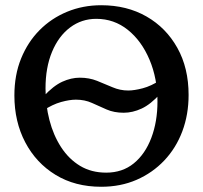

<svg xmlns="http://www.w3.org/2000/svg" viewBox="-20 -705 776 734"><path d="M367 9Q267 9 192.5 -36.5Q118 -82 76.5 -161Q35 -240 35 -340Q35 -418 60.5 -481Q86 -544 131 -589.5Q176 -635 236.5 -660Q297 -685 367 -685Q465 -685 540 -642Q615 -599 658 -522Q701 -445 701 -342Q701 -267 677 -203Q653 -139 608 -91.5Q563 -44 502 -17.5Q441 9 367 9ZM386 -45Q448 -45 491.5 -80.5Q535 -116 558.5 -178Q582 -240 582 -317Q582 -405 551.5 -477Q521 -549 468.5 -591Q416 -633 348 -633Q292 -633 248 -600Q204 -567 179 -507Q154 -447 154 -367Q154 -304 169 -246Q184 -188 213.5 -142.5Q243 -97 286 -71Q329 -45 386 -45ZM146 -283V-336Q184 -377 218 -392.5Q252 -408 285 -408Q321 -408 351 -396Q381 -384 410 -371.5Q439 -359 470 -359Q493 -359 525.5 -367.5Q558 -376 593 -399V-347Q556 -306 521.5 -290Q487 -274 453 -274Q416 -274 387.5 -286.5Q359 -299 331.5 -311.5Q304 -324 270 -324Q246 -324 213.5 -315Q181 -306 146 -283Z"/></svg>

Font: Vollkorn Medium
Style: Regular
Weight: 500
Designer: Friedrich Althausen
Foundry: Friedrich Althausen
Version: Version 5.000